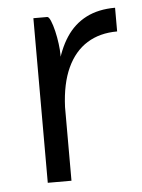

<svg xmlns="http://www.w3.org/2000/svg" viewBox="-43 -546 431 581"><g transform="rotate(-5 172.5 -255.0)"><path d="M328 -438Q275 -438 236.5 -414Q198 -390 176 -342.5Q154 -295 151 -224Q151 -224 145 -224Q139 -224 133 -224Q127 -224 127 -224Q129 -292 142 -345.5Q155 -399 179 -435.5Q203 -472 240 -491Q277 -510 328 -510Q328 -510 328 -502.5Q328 -495 328 -484.5Q328 -474 328 -463.5Q328 -453 328 -445.5Q328 -438 328 -438ZM79 0V-500H121Q126 -500 131.5 -487Q137 -474 141.5 -455Q146 -436 148.5 -416.5Q151 -397 151 -385V0Z"/></g></svg>

Font: Haskoy
Style: Regular
Weight: 400
Designer: Ertekin Erdin
Foundry: Ertekin Erdin
Version: Version 1.500